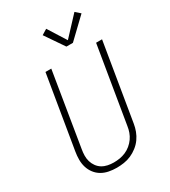

<svg xmlns="http://www.w3.org/2000/svg" viewBox="-232 -1082 1063 1202"><g transform="rotate(-30 300.0 -481.0)"><path d="M249 8Q220 8 192 2.5Q164 -3 141 -16.5Q118 -30 101.5 -51.5Q85 -73 77 -99Q69 -125 69 -153.5Q69 -182 74 -211L161 -735H203L116 -204Q112 -182 111.5 -159.5Q111 -137 117 -116.5Q123 -96 135.5 -78.5Q148 -61 166 -50Q184 -39 205.5 -34.5Q227 -30 249 -30Q271 -30 292.5 -33.5Q314 -37 335 -46Q356 -55 374 -70Q392 -85 405 -103.5Q418 -122 425.5 -143Q433 -164 436 -186L527 -735H570L478 -179Q474 -153 464.5 -127.5Q455 -102 439 -79.5Q423 -57 400.5 -39.5Q378 -22 353 -11Q328 0 301 4Q274 8 249 8ZM354 -807 261 -943 300 -967 382 -837 506 -970 540 -940 401 -807Z"/></g></svg>

Font: Iosevka Curly XLtEx
Style: Italic
Weight: 200
Width: 7
Italic angle: -9°
Monospace: yes
Designer: Belleve Invis
Foundry: Belleve Invis
Version: Version 11.1.0; ttfautohint (v1.8.3)